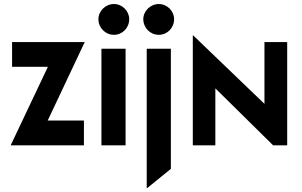

<svg xmlns="http://www.w3.org/2000/svg" viewBox="-20 -722 1503 954"><path d="M33 0H397V-123H217L401 -513H40V-390H218Z M484 -480V0H604V-480ZM546 -549C588 -549 622 -583 622 -627C622 -667 588 -702 546 -702C504 -702 469 -667 469 -627C469 -583 504 -549 546 -549Z M709 -480V212H712L829 117V-480ZM769 -549C811 -549 845 -583 845 -627C845 -667 811 -702 769 -702C727 -702 692 -667 692 -627C692 -583 727 -549 769 -549Z M938 0H1050V-283L1337 0H1407V-513H1294V-206L940 -546H938Z"/></svg>

Font: Lineal
Style: Bold
Weight: 700
Designer: Created by Frank Adebiaye with contributions from Anton Moglia & Ariel Martín Pérez
Created by Frank ADEBIAYE with FontF
Foundry: Velvetyne Type Foundry
Version: Version 2.000;Glyphs 3.2 (3227)